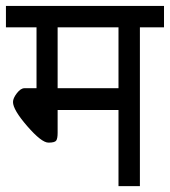

<svg xmlns="http://www.w3.org/2000/svg" viewBox="-30 -633 578 653"><path d="M373 -333V-540H166V-333ZM14.2 -286.1Q14.2 -298.8 27.3 -315.9Q40.5 -333 53.2 -333H94.2V-540H-9.8V-612.8H527.8V-540H445.8V0H373V-258.8H166V-181.2Q166 -161.6 161.1 -154.8Q156.2 -147.9 134.8 -147.9Q111.3 -147.9 62.5 -204.1Q14.2 -259.8 14.2 -286.1Z"/></svg>

Font: Miedinger*
Style: Book
Weight: 400
Version: Version 001.000